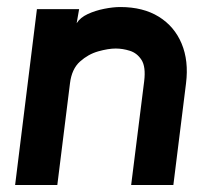

<svg xmlns="http://www.w3.org/2000/svg" viewBox="-20 -526 588 546"><path d="M473 0H353L390 -295Q395 -336 382.5 -355.5Q370 -375 349.5 -381.5Q329 -388 309 -388Q288 -388 259.5 -380Q231 -372 207.5 -351Q184 -330 179 -289L143 0H23L85 -500H205L198 -460Q208 -476 229.5 -486Q251 -496 276.5 -501Q302 -506 322 -506Q387 -506 431.5 -478.5Q476 -451 496.5 -402Q517 -353 509 -289Z"/></svg>

Font: Kulim Park
Style: Bold Italic
Weight: 700
Italic angle: -8°
Designer: Noponies / Dale Sattler
Foundry: Noponies
Version: Version 1.000; ttfautohint (v1.8.3)